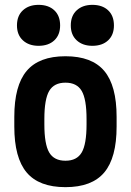

<svg xmlns="http://www.w3.org/2000/svg" viewBox="-20 -762 540 792"><path d="M250 10Q141 10 90 -50.5Q39 -111 39 -240V-280Q39 -409 90 -469.5Q141 -530 250 -530Q359 -530 410 -469.5Q461 -409 461 -280V-240Q461 -111 410 -50.5Q359 10 250 10ZM250 -99Q297 -99 317 -133Q337 -167 337 -249V-271Q337 -353 317 -387Q297 -421 250 -421Q203 -421 183 -387Q163 -353 163 -271V-249Q163 -167 183 -133Q203 -99 250 -99ZM139 -573Q99 -573 74.5 -595.5Q50 -618 50 -657Q50 -697 74.5 -719.5Q99 -742 139 -742Q180 -742 204 -719.5Q228 -697 228 -657Q228 -618 204 -595.5Q180 -573 139 -573ZM361 -573Q321 -573 296.5 -595.5Q272 -618 272 -657Q272 -697 296.5 -719.5Q321 -742 361 -742Q402 -742 426 -719.5Q450 -697 450 -657Q450 -618 426 -595.5Q402 -573 361 -573Z"/></svg>

Font: M PLUS 1 Code SemiBold
Style: Regular
Weight: 600
Designer: Coji Morishita
Foundry: UNDERFOREST DESIGN
Version: Version 1.005